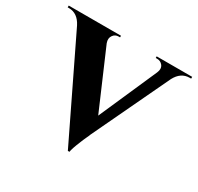

<svg xmlns="http://www.w3.org/2000/svg" viewBox="-162 -759 960 932"><g transform="rotate(30 318.0 -293.5)"><path d="M664 -600V-590H656Q607 -590 580 -539L376 -109L375 -106L373 -101Q369 -94 367 -88Q358 -69 352 -53Q332 -5 330 13H321L55 -537Q28 -590 -21 -590H-28V-600H265V-591H257Q238 -591 227 -576Q214 -559 223 -534L363 -209L506 -534Q517 -559 504 -576Q492 -591 473 -591H465V-600Z"/></g></svg>

Font: Cinzel Bold(RUS BY LYAJKA)
Style: Regular
Weight: 700
Designer: Natanael Gama
Version: Version 1.001;PS 001.001;hotconv 1.0.56;makeotf.lib2.0.21325